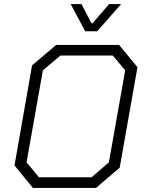

<svg xmlns="http://www.w3.org/2000/svg" viewBox="-20 -920 708 940"><path d="M51 -110 137 -600 255 -700H563L653 -591L566 -99L450 0H141ZM428 -52 513 -125 593 -576 532 -648H276L190 -576L110 -125L171 -52ZM326 -900H379L428 -806H433L514 -900H573L456 -767H397Z"/></svg>

Font: Chakra Petch Light
Style: Italic
Weight: 300
Italic angle: -10°
Designer: Katatrad Aksorn Co.,Ltd.
Foundry: Cadson Demak Co.,Ltd.
Version: Version 1.000; ttfautohint (v1.6)